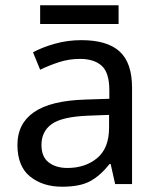

<svg xmlns="http://www.w3.org/2000/svg" viewBox="-20 -697 601 727"><path d="M288 -545Q386 -545 433 -502Q480 -459 480 -365V0H416L399 -76H395Q360 -32 321.5 -11Q283 10 215 10Q142 10 94 -28.5Q46 -67 46 -149Q46 -229 109 -272.5Q172 -316 303 -320L394 -323V-355Q394 -422 365 -448Q336 -474 283 -474Q241 -474 203 -461.5Q165 -449 132 -433L105 -499Q140 -518 188 -531.5Q236 -545 288 -545ZM314 -259Q214 -255 175.5 -227Q137 -199 137 -148Q137 -103 164.5 -82Q192 -61 235 -61Q303 -61 348 -98.5Q393 -136 393 -214V-262ZM429 -677V-606H132V-677Z"/></svg>

Font: Noto Kufi Arabic
Style: Regular
Weight: 400
Designer: Monotype Design Team, David Williams, Khaled Hosny
Foundry: Google LLC
Version: Version 2.109; ttfautohint (v1.8.4.7-5d5b)